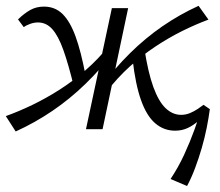

<svg xmlns="http://www.w3.org/2000/svg" viewBox="-21 -442 753 657"><path d="M32.7 7.9 -1.1 -44.7Q43.2 -60.6 89.9 -83.1Q136.6 -105.6 182.8 -135.1Q229 -164.5 272.2 -202.2Q315.5 -239.8 352.6 -286.5L373.7 -271.7Q325.2 -206.8 271.3 -154.8Q217.5 -102.7 158.2 -62.5Q98.9 -22.2 32.7 7.9ZM232.1 -144.3Q213.1 -222.7 195.7 -271.2Q178.3 -319.7 157.7 -342.5Q137.2 -365.2 108.8 -365.2Q95.7 -365.2 82.2 -360.3Q68.6 -355.5 60.4 -349.1L40.6 -375.6Q62 -396.3 82.6 -407.8Q103.2 -419.4 129.5 -419.4Q167.3 -419.4 193.1 -394Q218.9 -368.7 237.6 -317.1Q256.4 -265.5 271.5 -184.8ZM273.2 0 361.8 -414.2H417.5L330 0ZM343.5 -127.7 322.5 -142.5Q370.9 -207.8 423.5 -259.6Q476 -311.5 534.7 -352Q593.4 -392.5 658.5 -422.1L692.3 -374.9Q648.1 -358.5 602.1 -335.7Q556.2 -312.9 510.6 -282.6Q465 -252.4 422.6 -213.9Q380.2 -175.5 343.5 -127.7ZM578 5.2Q539.8 5.2 510.4 -19.9Q480.9 -45 461.8 -98.7Q442.6 -152.4 432.8 -238L472.7 -278.1Q485.4 -194.6 503.7 -144.3Q522.1 -94 546 -71.5Q569.9 -49 598.7 -49Q614.5 -49 629 -55Q643.5 -61.1 655.6 -69.2Q667.7 -77.3 675.4 -83.3L697 -68.5Q678.7 -47 660.1 -30.2Q641.5 -13.5 621.6 -4.1Q601.7 5.2 578 5.2ZM619.1 194.5 562.6 170.5Q589.3 130.5 609.4 86.8Q629.5 43.1 644.6 1.3Q659.8 -40.5 669.5 -75.5L697 -68.5Q693.2 -39.3 686.4 -5.1Q679.6 29.1 669.5 63.9Q659.5 98.7 646.8 132.5Q634.2 166.2 619.1 194.5Z"/></svg>

Font: Ysabeau
Style: Bold Italic
Weight: 700
Italic angle: -12°
Designer: Christian Thalmann (Catharsis Fonts)
Version: Version 2.002